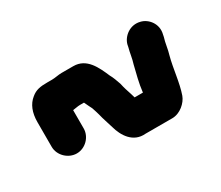

<svg xmlns="http://www.w3.org/2000/svg" viewBox="-75 -628 809 702"><g transform="rotate(-30 330.0 -277.0)"><path d="M185 -224V-301C195 -302 206 -305 216 -305H233C236 -298 239 -292 242 -286L249 -272C252 -264 257 -247 259 -240C264 -218 272 -197 278 -176C289 -135 317 -89 371 -94H484C518 -94 548 -122 557 -147C573 -192 577 -250 590 -298C597 -320 599 -346 606 -367L608 -377C618 -417 590 -451 559 -458C519 -468 485 -440 477 -410L475 -400C469 -379 467 -356 460 -335C452 -302 442 -266 438 -229H403L398 -246C392 -264 387 -279 383 -298C377 -315 372 -330 364 -344C345 -388 322 -440 266 -440H216C203 -440 187 -436 174 -436H154C124 -436 105 -433 86 -417C62 -398 50 -368 50 -328V-224C50 -188 82 -157 118 -157C154 -157 185 -188 185 -224Z"/></g></svg>

Font: Electronic
Style: UltThk
Weight: 900
Version: Version 1.011